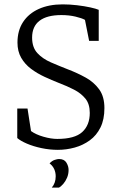

<svg xmlns="http://www.w3.org/2000/svg" viewBox="-20 -678 547 879"><path d="M245 8Q207 8 169.5 0Q132 -8 103 -20.5Q74 -33 59 -46V-181H106L122 -78Q144 -62 179 -52Q214 -42 242 -42Q322 -42 356.5 -73.5Q391 -105 391 -161Q391 -202 371 -226.5Q351 -251 319 -267.5Q287 -284 250 -298Q217 -311 183.5 -326.5Q150 -342 122 -363Q94 -384 77 -413.5Q60 -443 60 -483Q60 -538 85.5 -577Q111 -616 157.5 -637Q204 -658 267 -658Q299 -658 333 -654Q367 -650 394 -644Q421 -638 432 -633V-491H388L369 -587Q355 -595 325.5 -602Q296 -609 261 -609Q195 -609 161 -583Q127 -557 127 -506Q127 -461 151 -435Q175 -409 213 -392.5Q251 -376 292 -360Q334 -344 372 -323Q410 -302 434 -269Q458 -236 458 -183Q458 -131 440 -94.5Q422 -58 391 -35.5Q360 -13 322 -2.5Q284 8 245 8ZM217 181Q235 160 235 129Q235 112 228.5 97Q222 82 207 70Q218 58 230.5 54Q243 50 250 50Q274 50 284 66.5Q294 83 294 100Q294 119 287 135.5Q280 152 270 163.5Q260 175 250 181Z"/></svg>

Font: Faustina Light
Style: Regular
Weight: 300
Designer: Alfonso Garcia
Foundry: http://www.omnibus-type.com
Version: Version 1.200